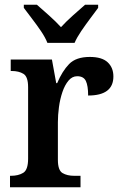

<svg xmlns="http://www.w3.org/2000/svg" viewBox="-20 -786 510 806"><path d="M22 0V-48H26Q57 -48 77.5 -60.5Q98 -73 98 -120V-420Q98 -464 78.5 -476Q59 -488 29 -488H25V-536H198L216 -437H220Q241 -487 270 -517Q299 -547 357 -547Q408 -547 432 -524.5Q456 -502 456 -465Q456 -385 350 -385Q350 -426 340.5 -446Q331 -466 304 -466Q283 -466 267.5 -447.5Q252 -429 242 -399.5Q232 -370 227.5 -336.5Q223 -303 223 -273V-115Q223 -71 242.5 -59.5Q262 -48 291 -48H318V0ZM179 -606Q170 -629 152 -655.5Q134 -682 114 -708Q94 -734 80 -753V-766H135Q157 -747 186 -721Q215 -695 236 -672Q257 -695 286 -721Q315 -747 337 -766H392V-753Q378 -734 358.5 -708Q339 -682 321 -655.5Q303 -629 293 -606Z"/></svg>

Font: Noto Serif Myanmar SemiCondensed SemiBold
Style: Regular
Weight: 600
Width: 4
Designer: Ben Mitchell and the Monotype Design Team
Foundry: Monotype Imaging Inc.
Version: Version 2.106; ttfautohint (v1.8.4.7-5d5b)